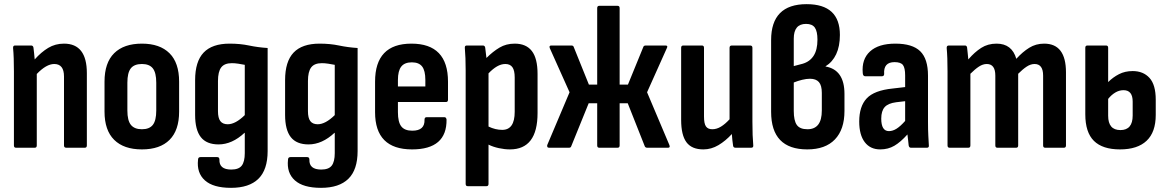

<svg xmlns="http://www.w3.org/2000/svg" viewBox="-20 -711 5616 924"><path d="M57 0Q47 0 47 -11V-367Q47 -401 46 -430Q45 -459 43 -479Q42 -492 52 -492H130Q139 -492 141 -482Q142 -471 144 -456Q146 -441 147 -425Q178 -460 212 -480.5Q246 -501 288 -501Q398 -501 398 -359V-11Q398 0 388 0H299Q288 0 288 -11V-343Q288 -403 241 -403Q203 -403 157 -355V-11Q157 0 147 0Z M663 8Q576 8 529.5 -38Q483 -84 483 -174V-318Q483 -409 529.5 -455Q576 -501 663 -501Q749 -501 795.5 -455Q842 -409 842 -318V-174Q842 -84 796 -38Q750 8 663 8ZM663 -89Q699 -89 715.5 -110Q732 -131 732 -179V-313Q732 -361 715.5 -382Q699 -403 663 -403Q626 -403 609.5 -382Q593 -361 593 -313V-179Q593 -131 610 -110Q627 -89 663 -89Z M1092 193Q1006 193 966 157Q926 121 933 58Q933 45 945 45H1025Q1036 45 1036 57Q1034 105 1093 105Q1129 105 1143.5 86Q1158 67 1158 26V-19Q1158 -34 1158 -46.5Q1158 -59 1158 -71L1157 -72Q1097 -16 1032 -16Q974 -16 946.5 -51Q919 -86 919 -158V-325Q919 -415 960 -458Q1001 -501 1085 -501Q1136 -501 1178.5 -492Q1221 -483 1268 -480V16Q1268 106 1223.5 149.5Q1179 193 1092 193ZM1076 -113Q1113 -113 1158 -157V-399Q1143 -402 1126.5 -404.5Q1110 -407 1096 -407Q1060 -407 1044.5 -386.5Q1029 -366 1029 -321V-176Q1029 -143 1040.5 -128Q1052 -113 1076 -113Z M1525 193Q1439 193 1399 157Q1359 121 1366 58Q1366 45 1378 45H1458Q1469 45 1469 57Q1467 105 1526 105Q1562 105 1576.5 86Q1591 67 1591 26V-19Q1591 -34 1591 -46.5Q1591 -59 1591 -71L1590 -72Q1530 -16 1465 -16Q1407 -16 1379.5 -51Q1352 -86 1352 -158V-325Q1352 -415 1393 -458Q1434 -501 1518 -501Q1569 -501 1611.5 -492Q1654 -483 1701 -480V16Q1701 106 1656.5 149.5Q1612 193 1525 193ZM1509 -113Q1546 -113 1591 -157V-399Q1576 -402 1559.5 -404.5Q1543 -407 1529 -407Q1493 -407 1477.5 -386.5Q1462 -366 1462 -321V-176Q1462 -143 1473.5 -128Q1485 -113 1509 -113Z M1963 8Q1785 8 1785 -171V-318Q1785 -501 1960 -501Q2136 -501 2136 -318V-231Q2136 -220 2126 -220H1895V-171Q1895 -124 1911 -103Q1927 -82 1964 -82Q2025 -82 2023 -135Q2023 -147 2033 -147H2119Q2127 -147 2129 -136Q2131 8 1963 8ZM1895 -295H2027V-326Q2027 -371 2011.5 -391Q1996 -411 1962 -411Q1927 -411 1911 -390.5Q1895 -370 1895 -326Z M2231 185Q2221 185 2221 174V-372Q2221 -403 2220 -430.5Q2219 -458 2217 -480Q2216 -492 2226 -492H2304Q2313 -492 2315 -482Q2318 -461 2321 -432Q2352 -463 2384 -482Q2416 -501 2457 -501Q2512 -501 2539.5 -465.5Q2567 -430 2567 -355V-167Q2567 8 2434 8Q2409 8 2381 2Q2353 -4 2331 -15V174Q2331 185 2321 185ZM2412 -403Q2392 -403 2372 -391.5Q2352 -380 2331 -358V-102Q2364 -86 2397 -86Q2457 -86 2457 -173V-338Q2457 -372 2446 -387.5Q2435 -403 2412 -403Z M2622 0Q2616 0 2614 -4.5Q2612 -9 2614 -14L2721 -267L2626 -479Q2621 -492 2633 -492H2730Q2739 -492 2741 -485L2814 -304H2854V-672Q2854 -683 2864 -683H2952Q2962 -683 2962 -672V-304H3002L3076 -485Q3078 -492 3088 -492H3183Q3196 -492 3189 -479L3094 -267L3201 -14Q3207 0 3195 0H3095Q3086 0 3083 -7L3001 -214H2962V-11Q2962 0 2952 0H2864Q2854 0 2854 -11V-214H2813L2729 -7Q2727 0 2718 0Z M3365 8Q3309 8 3283.5 -26.5Q3258 -61 3258 -134V-481Q3258 -492 3268 -492H3358Q3368 -492 3368 -481V-150Q3368 -116 3377.5 -102.5Q3387 -89 3408 -89Q3429 -89 3449.5 -101.5Q3470 -114 3491 -137V-481Q3491 -492 3502 -492H3590Q3601 -492 3601 -481V-125Q3601 -90 3602 -62Q3603 -34 3605 -13Q3607 0 3595 0H3520Q3509 0 3508 -10Q3504 -36 3502 -66Q3472 -33 3437.5 -12.5Q3403 8 3365 8Z M3865 8Q3691 8 3691 -173V-518Q3691 -691 3862 -691Q4022 -691 4022 -543Q4022 -488 4004 -450Q3986 -412 3953 -392V-391Q4044 -375 4044 -259V-177Q4044 -88 3998 -40Q3952 8 3865 8ZM3800 -393 3842 -404Q3877 -414 3895.5 -442.5Q3914 -471 3914 -520Q3914 -560 3901.5 -578Q3889 -596 3859 -596Q3800 -596 3800 -525ZM3866 -89Q3935 -89 3935 -179V-264Q3935 -300 3921 -316Q3907 -332 3878 -332Q3861 -332 3840.5 -327Q3820 -322 3800 -314V-177Q3800 -131 3814.5 -110Q3829 -89 3866 -89Z M4216 8Q4168 8 4141.5 -27Q4115 -62 4115 -126Q4115 -199 4151 -237.5Q4187 -276 4276 -285L4336 -292V-348Q4336 -384 4325.5 -398Q4315 -412 4285 -412Q4231 -412 4235 -355Q4235 -344 4224 -344H4144Q4133 -344 4132 -359Q4126 -426 4167 -463.5Q4208 -501 4289 -501Q4371 -501 4408.5 -464.5Q4446 -428 4446 -347V-125Q4446 -85 4447.5 -58Q4449 -31 4450 -13Q4452 0 4441 0H4364Q4355 0 4353 -11Q4352 -20 4350.5 -34.5Q4349 -49 4347 -64Q4314 -27 4284 -9.5Q4254 8 4216 8ZM4221 -140Q4221 -80 4258 -80Q4276 -80 4294.5 -91.5Q4313 -103 4336 -129V-224L4293 -219Q4254 -214 4237.5 -195.5Q4221 -177 4221 -140Z M4550 0Q4540 0 4540 -11V-367Q4540 -401 4539 -429.5Q4538 -458 4536 -479Q4535 -492 4546 -492H4624Q4632 -492 4634 -483Q4635 -470 4637 -455.5Q4639 -441 4640 -425Q4670 -460 4702 -480.5Q4734 -501 4776 -501Q4850 -501 4871 -428Q4901 -461 4933 -481Q4965 -501 5005 -501Q5110 -501 5110 -363V-11Q5110 0 5100 0H5010Q5000 0 5000 -11V-347Q5000 -403 4959 -403Q4940 -403 4921 -390.5Q4902 -378 4880 -356V-11Q4880 0 4870 0H4780Q4770 0 4770 -11V-347Q4770 -403 4729 -403Q4710 -403 4691 -390.5Q4672 -378 4650 -356V-11Q4650 0 4640 0Z M5370 8Q5286 8 5244.5 -33Q5203 -74 5203 -161V-481Q5203 -492 5213 -492H5303Q5313 -492 5313 -481V-316Q5336 -339 5365 -354Q5394 -369 5431 -369Q5482 -369 5512 -336Q5542 -303 5542 -231V-158Q5542 -75 5498 -33.5Q5454 8 5370 8ZM5313 -154Q5313 -85 5372 -85Q5431 -85 5431 -155V-222Q5431 -277 5387 -277Q5366 -277 5347 -265.5Q5328 -254 5313 -235Z"/></svg>

Font: Sofia Sans Condensed
Style: Bold
Weight: 700
Designer: Botio Nikoltchev, Ani Petrova
Foundry: lettersoup
Version: Version 4.101; ttfautohint (v1.8.4.7-5d5b)